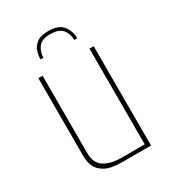

<svg xmlns="http://www.w3.org/2000/svg" viewBox="-155 -702 707 787"><g transform="rotate(-30 198.5 -308.5)"><path d="M196 -617Q245 -617 265 -591.5Q285 -566 285 -532H271Q271 -561 254.5 -581.5Q238 -602 196 -602Q156 -602 140.5 -580.5Q125 -559 125 -532H111Q111 -549 117 -569Q123 -589 141.5 -603Q160 -617 196 -617ZM191 0Q137 0 110 -15.5Q83 -31 74 -53.5Q65 -76 65 -98V-470H85V-105Q85 -56 116 -36.5Q147 -17 196 -17H307V-470H327V0Z"/></g></svg>

Font: Smooch Sans Thin
Style: Regular
Weight: 100
Designer: Robert E. Leuschke
Foundry: Robert E. Leuschke
Version: Version 1.010